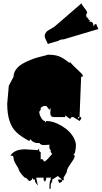

<svg xmlns="http://www.w3.org/2000/svg" viewBox="-20 -1075 626 1182"><path d="M481.9 -1054.7Q485.4 -1042.5 501 -1024.2Q516.6 -1005.9 517.1 -993.2Q510.7 -991.7 510.7 -983.9Q510.7 -976.1 512.7 -969.7Q515.6 -968.3 517.3 -966.6Q519 -964.8 520.8 -963.4Q522.5 -961.9 522.9 -960.9Q523.4 -960 524.9 -958Q526.4 -956.1 527.3 -950.7L533.7 -952.1L530.3 -939L540 -942.4L551.8 -933.6L556.6 -913.1L563.5 -924.8L572.3 -928.2Q573.7 -920.9 585.9 -896.5L373 -833Q368.2 -832 366.2 -832Q364.3 -832 364.3 -833L343.3 -827.6L344.2 -825.2L273.9 -804.2Q272.9 -810.1 265.9 -823Q258.8 -835.9 256.1 -846.9Q253.4 -857.9 259.5 -869.4Q265.6 -880.9 274.2 -886.5Q282.7 -892.1 296.1 -899.2Q309.6 -906.2 314.5 -910.2ZM460 -354.5V-342.8L469.7 -354.5ZM263.2 18.6Q263.2 19.5 264.4 21.7Q265.6 23.9 263.7 28.3Q258.8 41.5 257.3 44.4L248.5 33.2V18.6H203.6Q203.6 26.9 208 43Q212.4 59.1 212.4 67.4L195.3 42.5V30.8H187L176.8 20V30.8Q165 39.6 161.9 39.6Q158.7 39.6 149.7 29.1Q140.6 18.6 131.8 18.6Q94.7 -18.6 93.8 -37.6Q63.5 -83.5 63.5 -99.9Q63.5 -116.2 54.7 -116.2H43.9Q67.4 -155.8 133.8 -155.8L212.4 -150.9L221.7 -161.1L220.7 -155.8Q220.7 -138.7 230.5 -138.7V-93.8L235.4 -95.2Q248.5 -95.2 248.5 -82H257.3Q272.9 -93.3 301.3 -127.4L292 -138.7V-150.9L284.2 -161.1V-184.1L253.9 -182.1Q232.4 -180.2 221.7 -194.8Q219.2 -194.3 209.2 -194.3Q199.2 -194.3 186.5 -200.7Q173.8 -207 168.9 -218.3L159.7 -207Q107.4 -234.9 80.1 -261.7Q24.4 -314.9 24.4 -436.5L34.2 -546.9L63.5 -602.5Q63.5 -626.5 78.6 -647.2Q93.8 -668 116.5 -681.4Q139.2 -694.8 166.3 -705.8Q193.4 -716.8 216.6 -722.7Q239.7 -728.5 256.3 -732.7Q272.9 -736.8 273.9 -738.3Q317.4 -738.3 343 -728.5Q368.7 -718.8 407.7 -688L411.1 -692.9Q423.3 -678.2 450.4 -652.8Q477.5 -627.4 489.3 -613.8V-602.5H479.5L469.7 -354.5H479.5V-342.8L469.7 -330.1L458 -337.9Q432.1 -355 427.7 -355Q423.3 -355 421.4 -354.5L411.1 -342.8L381.3 -365.2V-354.5H309.6Q289.6 -354.5 289.6 -380.4Q289.6 -386.7 292 -411.1L284.2 -398.9L265.6 -422.4H248.5Q247.1 -422.4 239 -417Q231 -411.6 230.5 -411.1V-398.9L221.7 -387.2Q221.7 -370.6 233.2 -350.3Q244.6 -330.1 257.3 -330.1V-320.3L265.6 -330.1Q308.6 -330.1 357.4 -301.3Q412.1 -269.5 434.6 -225.1Q447.3 -200.2 447.3 -182.1Q447.3 -164.1 443.4 -144.8Q439.5 -125.5 433.6 -125.5Q432.1 -125.5 430.7 -127L439.9 -116.2Q439.9 -104 427.7 -86.4Q415.5 -68.8 403.3 -50Q391.1 -31.2 391.1 -15.1L371.6 18.6L373 34.2H362.3V42.5L345.2 52.2Q344.7 50.8 342.3 45.9Q335.9 32.2 335.9 30.8H362.3L335.9 8.8L301.3 30.8V42.5Q292 54.7 292 67.9V86.9H284.2V75.7Q284.2 43.9 292 30.8V16.1Q290.5 17.6 284.2 18.6Z"/></svg>

Font: Butcherman
Style: Regular
Weight: 400
Version: Version 001.003